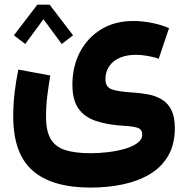

<svg xmlns="http://www.w3.org/2000/svg" viewBox="-20 -557 818 843"><path d="M722.2 -433.6Q689.5 -447.8 647.7 -456.3Q606 -464.8 565.4 -464.8Q483.4 -464.8 423.3 -427.7Q363.3 -390.6 330.6 -327.4Q297.9 -264.2 297.9 -185.5Q297.9 -119.6 323.5 -81.8Q349.1 -43.9 400.1 -26.4Q451.2 -8.8 526.9 -4.4Q573.7 -1.5 589.1 6.1Q604.5 13.7 604.5 34.2Q604.5 55.7 583 71.3Q561.5 86.9 527.3 96.7Q493.2 106.4 453.9 111.1Q414.6 115.7 378.9 115.7Q310.5 115.7 267.1 102.1Q223.6 88.4 202.9 53.7Q182.1 19 182.1 -43.5Q182.1 -91.3 187.3 -133.1Q192.4 -174.8 200.7 -225.6L60.5 -251.5Q49.8 -199.7 43.9 -149.2Q38.1 -98.6 38.1 -45.9Q38.1 117.7 123.3 192.1Q208.5 266.6 377.4 266.6Q451.7 266.6 518.6 252.7Q585.4 238.8 637 208.3Q688.5 177.7 718 127.7Q747.6 77.6 747.6 5.9Q747.6 -43.5 732.7 -73.5Q717.8 -103.5 691.7 -119.6Q665.5 -135.7 631.8 -142.3Q598.1 -148.9 560.5 -150.9Q497.6 -154.8 470.2 -165Q442.9 -175.3 442.9 -208Q442.9 -243.2 460.2 -267.3Q477.5 -291.5 507.8 -304Q538.1 -316.4 576.2 -316.4Q600.6 -316.4 629.4 -311.3Q658.2 -306.2 676.8 -298.8ZM144 -536.6 41 -401.9 90.8 -363.8 170.9 -472.7 251 -363.8 300.8 -401.9 197.8 -536.6Z"/></svg>

Font: Estedad-FD-VF Thin
Style: Regular
Weight: 100
Designer: Amin Abedi
Version: Version 5.0